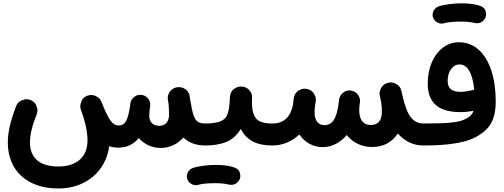

<svg xmlns="http://www.w3.org/2000/svg" viewBox="-20 -813 2961 1129"><path d="M25.9 24.4C25.9 189 137.7 295.4 324.2 295.4C485.8 295.4 603.5 191.9 622.1 46.9C639.2 52.2 656.7 55.2 675.8 55.2C724.6 55.2 764.6 36.6 795.9 -1C827.6 34.2 872.6 57.1 924.8 57.1C978 57.1 1025.4 33.2 1058.1 -4.4C1090.8 26.9 1133.8 42.5 1186 42.5H1186.5C1204.6 42.5 1219.7 36.1 1232.4 23.9C1244.6 11.2 1251 -3.9 1251 -22C1251 -40 1244.6 -55.2 1232.4 -67.9C1219.7 -80.6 1204.6 -86.9 1186.5 -86.9H1186C1167.5 -86.9 1152.8 -90.3 1142.6 -97.7C1121.6 -111.8 1110.8 -149.4 1098.6 -226.1C1097.7 -232.4 1096.7 -239.7 1095.2 -247.6C1091.3 -274.9 1069.8 -294.9 1043.9 -299.3C1039.6 -300.3 1035.2 -300.8 1030.8 -300.8C1027.3 -300.8 1023.4 -300.3 1020 -299.8C1008.8 -297.9 998.5 -293 989.7 -285.6C974.1 -272.5 966.3 -255.9 966.3 -236.8C966.3 -232.9 966.8 -229 967.3 -225.1C968.8 -218.3 969.7 -211.9 970.7 -205.6C973.1 -183.6 974.1 -162.6 974.1 -138.7C974.1 -99.1 953.6 -73.2 916.5 -73.2C881.8 -73.2 857.9 -94.7 857.9 -129.4C857.9 -144 858.9 -158.2 860.4 -171.4C861.3 -176.8 862.3 -182.6 862.8 -188.5C863.3 -191.9 863.8 -194.8 863.8 -197.8C863.8 -215.8 854 -236.8 833 -248.5C826.7 -252 820.3 -253.9 813 -254.9C810.1 -255.4 807.1 -255.4 804.2 -255.4C787.1 -255.4 772.5 -248.5 760.3 -234.4C754.4 -228 750.5 -220.7 748 -212.9V-211.4C747.6 -209 747.1 -207 746.6 -204.6C745.1 -196.3 744.1 -189 743.7 -182.6C737.3 -142.1 729.5 -113.8 719.7 -98.6C710 -83 696.3 -75.2 678.2 -75.2C659.2 -75.2 643.1 -85 628.9 -105C614.7 -125 597.2 -160.6 577.1 -212.9C570.8 -229.5 559.6 -241.2 542.5 -248.5C534.2 -252.4 525.4 -254.4 516.1 -254.4C508.3 -254.4 500.5 -252.9 493.2 -250C477.1 -243.7 465.8 -234.4 460.4 -221.2C455.1 -208 452.1 -197.3 452.1 -188.5C452.1 -180.7 453.6 -172.9 456.5 -165.5C467.8 -135.7 477.1 -105 484.4 -72.8C491.2 -40.5 494.6 -11.7 494.6 13.2C494.6 107.4 433.6 166 322.8 166C211.4 166 156.2 114.3 156.2 24.4C156.2 -20.5 169.4 -75.7 195.8 -140.6C198.7 -148.4 200.2 -156.2 200.2 -163.6C200.2 -172.4 197.3 -183.1 191.9 -195.8C186.5 -208.5 175.3 -218.3 159.2 -225.1C151.4 -228 143.6 -229.5 136.2 -229.5C127.4 -229.5 116.7 -226.6 104 -221.2C90.8 -215.8 81.1 -204.6 74.7 -188.5C43 -106 25.9 -37.6 25.9 24.4Z M1121.6 -22C1121.6 -3.9 1127.9 11.2 1140.6 23.9C1153.3 36.1 1168.5 42.5 1186.5 42.5C1234.9 42.5 1276.4 35.6 1310.1 22C1343.8 8.3 1372.6 -17.1 1396 -54.7C1431.6 15.6 1493.7 42.5 1582 42.5H1582.5C1600.6 42.5 1615.7 36.1 1628.4 23.9C1640.6 11.2 1647 -3.9 1647 -22C1647 -40 1640.6 -55.2 1628.4 -67.9C1615.7 -80.6 1600.6 -86.9 1582.5 -86.9H1582C1531.7 -86.9 1499.5 -97.2 1484.4 -118.2C1469.2 -138.7 1461.4 -169.9 1461.4 -211.9C1461.4 -219.2 1461.4 -227.1 1461.9 -235.4C1462.4 -237.3 1462.4 -239.3 1462.4 -241.7C1462.4 -256.3 1457 -270 1445.8 -283.2C1434.6 -295.9 1419.9 -302.7 1401.9 -304.2H1397.5C1381.3 -304.2 1367.2 -298.8 1354 -288.6C1340.8 -277.8 1333.5 -262.7 1332 -242.7C1330.6 -203.6 1327.1 -172.9 1320.8 -150.4C1314.5 -127.4 1300.8 -111.3 1280.8 -101.6C1260.7 -91.8 1229 -86.9 1186.5 -86.9C1168.5 -86.9 1153.3 -80.6 1140.6 -67.9C1127.9 -55.2 1121.6 -40 1121.6 -22ZM1080.6 238.3C1088.9 265.1 1113.8 275.9 1131.3 275.9C1135.7 275.9 1140.6 275.4 1145.5 273.9C1168.5 266.6 1206.5 264.2 1251 264.2C1279.8 264.2 1304.7 267.1 1326.2 272.5C1330.6 273.4 1335 273.9 1339.4 273.9C1351.6 273.9 1369.6 270.5 1383.8 250.5C1390.1 241.7 1393.1 232.4 1393.1 222.2C1393.1 217.8 1392.1 210.4 1389.6 200.7C1387.2 190.9 1378.9 182.1 1364.7 174.3C1337.9 163.1 1298.3 156.7 1251 156.7C1204.1 156.7 1152.8 162.6 1116.2 173.8C1088.4 183.1 1078.6 207.5 1078.6 224.6C1078.6 229 1079.1 233.9 1080.6 238.3Z M1518.1 -22C1518.1 -3.9 1524.4 11.2 1536.6 23.9C1549.3 36.1 1564.5 42.5 1582.5 42.5C1643.1 42.5 1697.8 17.6 1740.2 -22C1772 23.4 1819.8 52.2 1877.9 52.2C1932.1 52.2 1981.4 25.4 2019 -19C2054.2 25.4 2106 51.3 2168.9 51.3C2234.9 51.3 2287.1 22.5 2318.8 -27.8C2359.4 16.6 2408.7 42.5 2469.2 42.5H2469.7C2487.8 42.5 2502.9 36.1 2515.6 23.9C2527.8 11.2 2534.2 -3.9 2534.2 -22C2534.2 -40 2527.8 -55.2 2515.6 -67.9C2502.9 -80.6 2487.8 -86.9 2469.7 -86.9H2469.2C2439 -86.9 2414.6 -99.1 2395.5 -123.5C2376.5 -147.5 2360.4 -190.4 2346.2 -252C2344.7 -259.3 2342.8 -268.1 2340.3 -277.8C2336.9 -294.9 2328.6 -307.6 2315.4 -315.9C2302.2 -324.2 2289.6 -328.1 2278.3 -328.1C2272.9 -328.1 2267.6 -327.6 2262.2 -326.2C2242.2 -321.8 2228 -310.1 2218.8 -291.5C2214.4 -282.7 2211.9 -273.4 2211.9 -264.2C2211.9 -259.3 2212.4 -254.4 2213.9 -249C2221.2 -216.3 2225.6 -187 2225.6 -157.7C2225.6 -104.5 2204.1 -78.1 2160.6 -78.1C2111.3 -78.1 2092.3 -114.7 2092.3 -166C2092.3 -172.9 2092.8 -180.2 2093.3 -187.5C2094.7 -195.8 2095.7 -204.6 2096.7 -213.4C2097.2 -215.3 2097.2 -217.3 2097.2 -219.2C2097.2 -228 2095.2 -236.3 2091.8 -244.1L2091.3 -244.6C2091.3 -245.1 2091.3 -245.6 2090.8 -246.1C2090.3 -246.6 2090.3 -246.6 2090.3 -247.1L2089.8 -247.6C2081.1 -264.6 2067.4 -275.4 2048.8 -279.3C2048.3 -279.8 2047.4 -279.8 2046.9 -279.8L2041 -280.8C2038.6 -281.2 2036.6 -281.2 2034.2 -281.2C2018.1 -281.2 2004.4 -275.4 1992.2 -263.2C1987.3 -258.8 1983.4 -253.4 1980.5 -247.6C1976.6 -240.7 1974.1 -233.4 1973.6 -225.1V-224.6C1972.2 -214.8 1970.7 -205.6 1970.2 -197.3C1958.5 -113.8 1933.1 -77.1 1888.2 -77.1C1850.6 -77.1 1829.6 -105.5 1829.6 -151.9C1829.6 -163.1 1830.1 -173.3 1833.5 -198.2L1835 -207C1835.4 -210 1835.9 -212.9 1836.4 -216.3C1836.9 -219.7 1837.4 -222.7 1837.4 -226.1C1837.4 -240.2 1832.5 -253.9 1822.8 -267.1C1812.5 -280.3 1798.8 -288.1 1781.2 -290.5C1777.8 -291 1774.4 -291.5 1771 -291.5C1757.3 -291.5 1744.1 -286.6 1731 -276.9C1717.8 -267.1 1710 -253.4 1707.5 -235.4C1705.6 -219.2 1704.1 -206.5 1702.6 -197.3C1689 -126.5 1650.4 -86.9 1582.5 -86.9C1564.5 -86.9 1549.3 -80.6 1536.6 -67.9C1524.4 -55.2 1518.1 -40 1518.1 -22Z M2405.3 -22C2405.3 -3.9 2411.6 11.2 2423.8 23.9C2436.5 36.1 2451.7 42.5 2469.7 42.5C2625.5 42.5 2738.3 24.9 2804.2 -23.4C2868.7 -64 2895 -124.5 2895 -216.8C2895 -285.6 2886.2 -346.2 2869.1 -398.4C2834.5 -502.4 2769 -564.5 2679.2 -564.5C2644 -564.5 2612.8 -554.2 2585 -533.2C2529.3 -491.2 2495.1 -415 2495.1 -321.8C2495.1 -205.1 2562.5 -153.8 2687 -153.8C2710.9 -153.8 2736.8 -156.2 2764.6 -161.6C2757.3 -140.1 2740.7 -123.5 2714.8 -112.3C2675.3 -90.8 2600.1 -86.9 2469.7 -86.9C2451.7 -86.9 2436.5 -80.6 2423.8 -67.9C2411.6 -55.2 2405.3 -40 2405.3 -22ZM2612.3 -337.4C2612.3 -365.2 2619.1 -388.2 2632.3 -406.7C2645.5 -424.8 2662.1 -434.1 2682.1 -434.1C2727.5 -434.1 2758.8 -385.7 2768.6 -285.6C2766.1 -285.2 2764.2 -284.7 2761.7 -284.2C2739.7 -278.3 2712.4 -272.9 2687.5 -272.9C2638.7 -272.9 2612.3 -292 2612.3 -337.4ZM2525.9 -711.9C2534.2 -685.1 2559.1 -674.3 2576.7 -674.3C2581.1 -674.3 2585.9 -674.8 2590.8 -676.3C2613.8 -683.6 2651.9 -686 2696.3 -686C2725.1 -686 2750 -683.1 2771.5 -677.7C2775.9 -676.8 2780.3 -676.3 2784.7 -676.3C2796.9 -676.3 2814.9 -679.7 2829.1 -699.7C2835.4 -708.5 2838.4 -717.8 2838.4 -728C2838.4 -732.4 2837.4 -739.7 2835 -749.5C2832.5 -759.3 2824.2 -768.1 2810.1 -775.9C2783.2 -787.1 2743.7 -793.5 2696.3 -793.5C2649.4 -793.5 2598.1 -787.6 2561.5 -776.4C2533.7 -767.1 2523.9 -742.7 2523.9 -725.6C2523.9 -721.2 2524.4 -716.3 2525.9 -711.9Z"/></svg>

Font: Mikhak
Style: Bold
Weight: 700
Designer: Amin Abedi
Version: Version 3.2